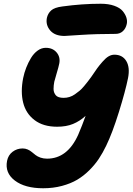

<svg xmlns="http://www.w3.org/2000/svg" viewBox="-20 -945 715 1036"><path d="M328.1 -751Q276.4 -751 251 -780.5Q225.6 -810.1 232.9 -848.1Q238.3 -872.6 256.1 -888.7Q273.9 -904.8 316.9 -910.2Q422.9 -924.8 523.9 -924.8Q565.9 -924.8 596.7 -913.8Q627.4 -902.8 641.8 -885.5Q656.2 -868.2 661.9 -850.3Q667.5 -832.5 664.1 -815.9Q658.7 -791 642.8 -776.6Q627 -762.2 604 -762.2Q501.5 -762.2 416.3 -756.6Q331.1 -751 328.1 -751ZM212.9 70.8Q114.7 70.8 60.1 29.3Q5.4 -12.2 18.1 -77.1Q24.4 -108.4 48.1 -126.2Q71.8 -144 102.1 -144Q116.7 -144 129.4 -138.4Q142.1 -132.8 151.9 -124.5Q161.6 -116.2 172.1 -108.2Q182.6 -100.1 198.5 -94.5Q214.4 -88.9 233.9 -88.9Q343.8 -88.9 401.9 -217.8Q423.3 -267.6 441.9 -319.8Q410.2 -291 373.8 -276.1Q337.4 -261.2 288.1 -261.2Q213.4 -261.2 166.5 -296.9Q119.6 -332.5 105 -391.1Q90.3 -449.7 105 -523.9Q110.8 -552.7 121.6 -580.1Q132.3 -607.4 147.2 -632.1Q162.1 -656.7 182.9 -671.9Q203.6 -687 227.1 -687Q264.2 -687 285.4 -662.1Q306.6 -637.2 299.8 -602.1Q295.9 -582.5 285.6 -548.8Q275.4 -515.1 272.9 -503.9Q271 -492.7 270 -484.6Q269 -476.6 269 -465.6Q269 -454.6 272 -446.8Q274.9 -439 280.5 -431.6Q286.1 -424.3 297.1 -420.7Q308.1 -417 323.2 -417Q339.4 -417 354.7 -421.6Q370.1 -426.3 384.3 -436.3Q398.4 -446.3 409.4 -455.3Q420.4 -464.4 433.6 -480.2Q446.8 -496.1 453.6 -504.9Q460.4 -513.7 472.2 -529.8Q493.2 -561 504.2 -576.2Q515.1 -591.3 533 -611.8Q550.8 -632.3 566.2 -641.1Q581.5 -649.9 597.2 -649.9Q640.6 -649.9 661.4 -615.7Q682.1 -581.5 670.9 -523.9Q656.7 -453.6 621.6 -340.6Q586.4 -227.5 553.2 -159.2Q534.7 -120.6 513.7 -88.9Q492.7 -57.1 462.2 -26.6Q431.6 3.9 396.7 24.7Q361.8 45.4 314.5 58.1Q267.1 70.8 212.9 70.8Z"/></svg>

Font: Shantell Sans Irregular Bouncy
Style: Italic
Weight: 800
Italic angle: -11.31°
Designer: Stephen Nixon, Anya Danilova, Shantell Martin
Foundry: Arrow Type
Version: Version 1.006;[9816181b4]